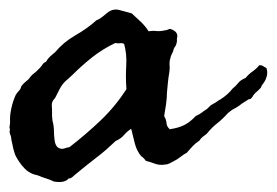

<svg xmlns="http://www.w3.org/2000/svg" viewBox="-60 -346 574 398"><path d="M307.6 -271.5 306.6 -263.7Q307.6 -260.3 304.7 -252Q299.8 -246.1 298.8 -239.3Q296.9 -235.4 295.4 -232.4Q293.9 -229.5 293 -224.6Q291 -218.8 291.5 -210.9Q292 -207 291.7 -203.4Q291.5 -199.7 291 -196.3Q289.1 -185.5 288.1 -175.3Q287.1 -165 286.1 -154.3Q286.1 -143.6 284.2 -129.9Q282.2 -116.2 280.3 -105.5Q284.7 -97.7 285.2 -90.8Q285.6 -83.5 292 -78.1Q311.5 -81.1 323.2 -87.4Q335 -93.8 345.7 -105.5Q353.5 -108.9 357.9 -112.3Q361.8 -115.7 369.1 -120.1L377 -127.9Q388.7 -134.3 390.1 -135.7Q391.1 -136.7 392.8 -137.7Q394.5 -138.7 396.5 -139.6Q413.1 -150.4 421.9 -162.1Q429.2 -168 434.1 -174.3Q438 -179.7 449.2 -184.6Q455.6 -192.4 463.4 -197.8Q471.2 -203.1 477.5 -210.9Q482.9 -210.9 485.4 -209Q486.8 -208 488.5 -207Q490.2 -206.1 492.2 -205.1Q495.1 -197.3 493.2 -189Q491.2 -180.7 486.3 -173.8Q481.4 -167.5 481.4 -166Q481.4 -165 480.5 -164.1Q477.5 -160.6 473.1 -156.7Q468.8 -153.3 465.8 -149.4Q460.9 -140.6 458 -140.6Q455.1 -140.6 453.1 -138.7Q444.3 -133.3 440.9 -130.9Q437 -127.4 429.7 -123Q419.4 -117.7 417 -115.2Q414.6 -112.8 413.1 -112.3Q401.4 -99.1 390.1 -90.3Q379.9 -82.5 368.2 -68.4Q364.3 -65.4 360.4 -62.5Q356.4 -59.6 353.5 -54.7Q344.7 -48.8 339.4 -43Q334 -37.1 327.1 -29.3Q321.3 -26.4 314.5 -21Q306.2 -14.6 299.8 -11.7Q297.4 -10.3 291.5 -7.3Q286.6 -4.9 282.2 -4.9Q271 -2.9 260.7 -6.8Q251.5 -10.3 242.2 -12.7Q238.3 -18.6 232.4 -22.5Q223.6 -33.2 219.7 -47.9Q215.8 -62.5 211.9 -79.1Q203.1 -73.2 197.3 -66.4Q191.4 -59.1 179.7 -53.7Q169.9 -44.4 159.7 -35.4Q149.4 -26.4 138.2 -18.1Q127.4 -9.8 116.2 -0.7Q105 8.3 93.8 17.6Q85.9 25.4 83 23.4Q74.2 34.2 51.8 30.3Q43.9 26.4 34.2 23.4Q27.3 21.5 18.6 17.6Q2 14.6 -9.3 2.9Q-20.5 -8.8 -28.3 -24.4Q-31.2 -32.7 -32.7 -39.1Q-33.2 -42.5 -34.2 -46.4Q-35.2 -50.3 -36.1 -54.7Q-36.6 -63 -39.1 -67.9Q-41 -73.2 -39.1 -78.1Q-41 -80.6 -40 -84.5Q-39.1 -89.4 -39.1 -91.8Q-40 -105.5 -36.6 -121.1Q-33.2 -136.7 -27.3 -149.4Q-24.4 -154.3 -19.5 -159.2Q-17.1 -162.1 -16.6 -165Q-16.1 -167.5 -13.7 -169.9Q-11.2 -172.9 -7.8 -175.8Q-2.9 -179.7 -1 -181.6Q1.5 -185.1 4.2 -188.2Q6.8 -191.4 10.3 -193.8Q13.7 -196.3 16.6 -199.2Q19.5 -202.1 22.5 -205.1Q25.9 -208.5 27.8 -211.9Q30.3 -215.8 35.2 -217.8Q39.1 -224.6 43.9 -229Q48.8 -233.4 54.7 -238.3Q71.3 -258.3 95.7 -272.5Q120.6 -286.6 139.6 -303.7Q146.5 -306.6 151.4 -310.5Q156.2 -314.5 161.1 -318.4Q173.3 -329.1 187.5 -325.2L212.9 -318.4Q222.7 -309.6 231.9 -300.8Q241.2 -292 248 -281.2Q251.5 -281.7 255.4 -282Q259.3 -282.2 263.7 -281.7Q272.5 -280.8 282.2 -283.2Q285.2 -283.2 288.1 -284.7Q291 -286.1 293 -286.1Q307.6 -281.2 307.6 -271.5ZM178.7 -256.8Q152.3 -244.1 130.9 -227.1Q109.4 -210 89.8 -190.4Q87.4 -188 84.7 -185.8Q82 -183.6 79.6 -181.2Q77.1 -179.2 74.7 -176.8Q72.3 -174.3 70.3 -171.9Q66.4 -167 63 -160.2Q59.6 -153.3 56.6 -147.5Q55.7 -145.5 54.7 -143.8Q53.7 -142.1 52.7 -141.1Q51.8 -140.1 50.8 -138.7Q49.8 -137.2 48.8 -135.7Q46.9 -130.9 47.4 -126Q47.9 -122.6 47.9 -115.2V-105.5Q47.9 -102.5 48.8 -95.7Q51.8 -85 51.8 -74.2Q51.8 -66.4 53.2 -55.2Q54.7 -43.9 60.5 -40Q66.9 -36.1 72.8 -38.1Q79.6 -40.5 84 -41Q118.2 -67.4 148.4 -96.2Q178.7 -125 202.1 -161.1Q200.2 -185.1 201.7 -210.4Q203.1 -234.4 197.3 -254.9Q193.4 -257.3 188 -256.3Q184.1 -255.9 178.7 -256.8Z"/></svg>

Font: Taprom
Style: Regular
Weight: 400
Designer: Danh Hong
Version: Version 8.002; ttfautohint (v1.8.3)